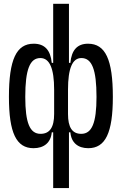

<svg xmlns="http://www.w3.org/2000/svg" viewBox="-20 -752 626 987"><path d="M433.6 9.8C522 9.8 560.1 -68.8 560.1 -253.9C560.1 -445.8 522 -527.3 432.6 -527.3C377.4 -527.3 347.7 -494.6 341.8 -428.7H334.5V-732.4H253.4V-428.7H246.1C239.7 -494.6 209.5 -527.3 153.3 -527.3C64 -527.3 25.9 -445.8 25.9 -253.9C25.9 -68.8 64 9.8 152.3 9.8C205.6 9.8 241.2 -18.1 246.1 -71.8H253.4V214.8H334.5V-71.8H341.8C346.2 -18.1 381.3 9.8 433.6 9.8ZM258.3 -291V-166C258.3 -97.7 235.8 -64 188.5 -64C133.3 -64 109.9 -120.1 109.9 -253.9C109.9 -394.5 133.3 -453.6 187.5 -453.6C234.9 -453.6 258.3 -400.4 258.3 -291ZM329.6 -166V-291C329.6 -400.4 352.1 -453.6 398.4 -453.6C452.6 -453.6 476.1 -394.5 476.1 -253.9C476.1 -120.1 452.6 -64 397.5 -64C351.1 -64 329.6 -97.7 329.6 -166Z"/></svg>

Font: Cascadia Code SemiLight
Style: Regular
Weight: 350
Monospace: yes
Designer: Aaron Bell
Foundry: Saja Typeworks
Version: Version 2404.023